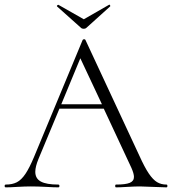

<svg xmlns="http://www.w3.org/2000/svg" viewBox="-23 -807 741 827"><path d="M694 0Q676 0 636 -2Q598 -4 580 -4Q559 -4 525 -2Q493 0 477 0Q473 0 473 -6Q473 -12 477 -12Q518 -12 536 -19.5Q554 -27 554 -45Q554 -59 543 -84L424 -339H233L143 -123Q129 -89 129 -67Q129 -38 153 -25Q177 -12 228 -12Q233 -12 233 -6Q233 0 228 0Q210 0 176 -2Q138 -4 110 -4Q85 -4 51 -2Q21 0 2 0Q-3 0 -3 -6Q-3 -12 2 -12Q30 -12 49.5 -22Q69 -32 86.5 -58Q104 -84 124 -132L333 -635Q335 -638 339.5 -638Q344 -638 345 -635L577 -137Q600 -86 618 -59.5Q636 -33 653.5 -22.5Q671 -12 694 -12Q698 -12 698 -6Q698 0 694 0ZM416 -358 323 -556 241 -358ZM223 -779 222 -781Q222 -783 225 -785Q228 -787 229 -786L338 -724L446 -786L448 -787Q450 -787 451.5 -783.5Q453 -780 451 -779L349 -687Q345 -683 338 -683Q330 -683 326 -687Z"/></svg>

Font: Cormorant Infant Light
Style: Regular
Weight: 300
Designer: Christian Thalmann (Catharsis Fonts)
Version: Version 3.000